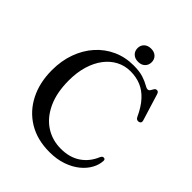

<svg xmlns="http://www.w3.org/2000/svg" viewBox="-239 -1006 1165 1165"><g transform="rotate(45 344.0 -423.0)"><path d="M654 -178Q653 -143.5 634.2 -108.8Q615.5 -74 580.5 -45.5Q545.5 -17 496 0.2Q446.5 17.5 384 17.5Q278.5 17.5 202.2 -28.8Q126 -75 84.5 -156.8Q43 -238.5 43 -345Q43 -425.5 67.5 -493.2Q92 -561 136.5 -611Q181 -661 241.5 -688.5Q302 -716 373 -716Q425 -716 457.5 -705.2Q490 -694.5 508.2 -683.5Q526.5 -672.5 535.5 -672.5Q546.5 -672.5 552 -682Q557.5 -691.5 563.2 -700.8Q569 -710 579.5 -710Q586 -710 590.5 -706Q595 -702 598 -692L651 -520Q654 -511 650 -504Q646 -497 636.5 -495.5Q628 -494 621.2 -497.8Q614.5 -501.5 610.5 -510.5Q583 -570.5 549.2 -607.2Q515.5 -644 475 -660.8Q434.5 -677.5 386 -677.5Q337 -677.5 295.8 -656Q254.5 -634.5 224 -594.5Q193.5 -554.5 176.5 -498.5Q159.5 -442.5 159.5 -373.5Q159.5 -269 193.5 -195.5Q227.5 -122 286 -83.8Q344.5 -45.5 419 -45.5Q494 -45.5 545.8 -80.8Q597.5 -116 623 -178.5Q627.5 -187 632.2 -190Q637 -193 643 -192Q648.5 -191.5 651.2 -188Q654 -184.5 654 -178ZM377 -750Q349 -750 332.5 -766Q316 -782 316 -807Q316 -831.5 332.5 -847.2Q349 -863 377 -863Q405 -863 421.2 -847.2Q437.5 -831.5 437.5 -807Q437.5 -782 421.2 -766Q405 -750 377 -750Z"/></g></svg>

Font: Fraunces 36pt
Style: Regular
Weight: 400
Version: Version 1.000;[b76b70a41]